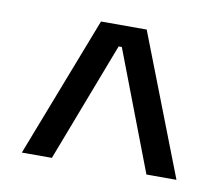

<svg xmlns="http://www.w3.org/2000/svg" viewBox="-49 -696 520 447"><g transform="rotate(10 211.0 -473.0)"><path d="M156.5 -639H264.5L393.5 -306.5H322.5L214.5 -589H207L99 -306.5H28Z"/></g></svg>

Font: Anek Bangla
Style: Regular
Weight: 400
Designer: Sulekha Rajkumar (Bangla), Yesha Goshar (Latin)
Foundry: Ek Type
Version: Version 1.003